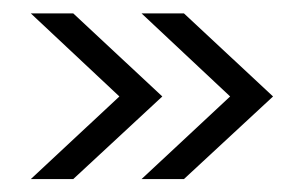

<svg xmlns="http://www.w3.org/2000/svg" viewBox="-20 -348 436 289"><path d="M26.4 -78.5 159.7 -202.8 26.4 -327.8H90.3L224.3 -202.8L90.3 -78.5ZM193.1 -78.5 326.4 -202.8 193.1 -327.8H256.9L391 -202.8L256.9 -78.5Z"/></svg>

Font: Afacad Flux Light
Style: Regular
Weight: 300
Designer: Kristian Moeller
Foundry: Dicotype
Version: Version 1.100